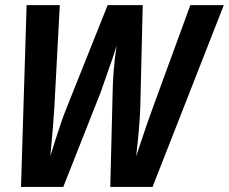

<svg xmlns="http://www.w3.org/2000/svg" viewBox="-20 -734 899 754"><path d="M579.1 0H413.1L422.4 -374Q423.3 -454.1 438 -555.2L426.8 -519L375.5 -372.1L228.5 0H62.5L84.5 -713.9H214.8L193.4 -311Q189 -237.8 177.7 -121.1Q219.7 -257.3 240.7 -308.1L402.8 -713.9H540.5L530.8 -308.1Q527.3 -226.6 514.6 -120.1Q562 -263.2 580.1 -311L727.5 -713.9H858.9Z"/></svg>

Font: Open Sans Hebrew Condensed
Style: Bold Italic
Weight: 700
Width: 3
Italic angle: -12°
Foundry: Ascender Corporation, Yanek Iontef
Version: Version 2.001;PS 002.001;hotconv 1.0.70;makeotf.lib2.5.58329